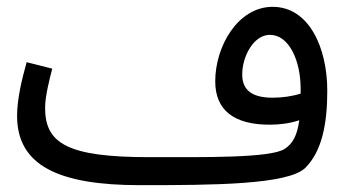

<svg xmlns="http://www.w3.org/2000/svg" viewBox="-20 -521 1023 562"><path d="M874 -30C921 -77 938 -155 938 -255C938 -381 885 -501 778 -501C676 -501 610 -385 610 -283C610 -197 667 -156 769 -156C799 -156 829 -160 856 -169C850 -126 838 -101 813 -85C771 -58 579 -61 416 -61C178 -61 112 -101 112 -205C112 -239 125 -290 133 -320L58 -339C44 -289 30 -231 30 -182C30 -36 152 21 390 21C602 21 824 20 874 -30ZM689 -303C689 -357 723 -419 770 -419C826 -419 860 -344 860 -261V-247C835 -239 805 -235 778 -235C713 -235 689 -261 689 -303Z"/></svg>

Font: Noto Sans Math
Style: Regular
Weight: 400
Designer: Monotype Design Team, Delve Withrington, Jeff Kellem
Foundry: Monotype Imaging Inc., Delve Fonts LLC
Version: Version 3.000